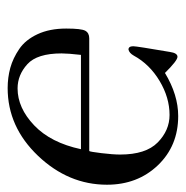

<svg xmlns="http://www.w3.org/2000/svg" viewBox="-12 -470 492 509"><g transform="rotate(90 234.5 -215.0)"><path d="M55.2 -144Q55.2 -184.1 61 -194.6Q66.9 -205.1 81.1 -205.1H379.9Q381.8 -207 385.5 -237.5Q389.2 -268.1 389.2 -287.1Q389.2 -355 357.2 -386.5Q325.2 -418 284.2 -418Q238.3 -418 194.1 -391.6Q149.9 -365.2 127 -323.2Q120.1 -311 110.8 -309.1Q102.1 -309.1 102.1 -321.8Q102.1 -330.6 117.2 -418.9Q120.1 -439 130.1 -439Q140.1 -439 172.9 -405.8Q231 -440.9 287.1 -440.9Q366.2 -440.9 417.7 -387Q469.2 -333 469.2 -252Q469.2 -149.9 392.6 -69.3Q315.9 11.2 212.9 11.2Q185.1 11.2 159.4 4.2Q133.8 -2.9 109.4 -19.5Q85 -36.1 70.1 -68.1Q55.2 -100.1 55.2 -144ZM121.1 -131.8Q121.1 -66.9 149.7 -41Q178.2 -15.1 213.9 -15.1Q265.6 -15.1 311.8 -59.1Q357.9 -103 375 -183.1H125Q121.1 -148.9 121.1 -131.8Z"/></g></svg>

Font: CMU Serif Extra
Style: RomanSlanted
Weight: 500
Italic angle: -9.46001°
Version: Version 0.7.0